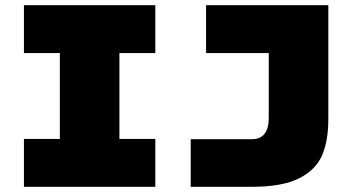

<svg xmlns="http://www.w3.org/2000/svg" viewBox="-20 -718 1340 738"><path d="M72 -184H210V-514H72V-698H577V-514H439V-184H577V0H72ZM713 -183H948Q1013 -183 1013 -265V-514H772V-698H1242V-260Q1242 -177 1218 -121Q1194 -65 1129.5 -32.5Q1065 0 949 0H713Z"/></svg>

Font: Azeret Mono Black
Style: Regular
Weight: 900
Designer: Martin Vácha
Foundry: Displaay
Version: Version 1.000; Glyphs 3.0.3, build 3074